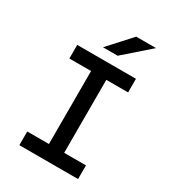

<svg xmlns="http://www.w3.org/2000/svg" viewBox="-217 -1042 1049 1161"><g transform="rotate(30 308.0 -461.0)"><path d="M254.5 0V-700H361V0ZM103 0V-95.5H513V0ZM103 -605V-700H513V-605ZM245 -765.5 387 -921.5H525.5L347.5 -765.5Z"/></g></svg>

Font: Overpass Mono Light SemiBold
Style: Regular
Weight: 600
Monospace: yes
Version: Version 4.000